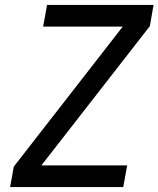

<svg xmlns="http://www.w3.org/2000/svg" viewBox="-20 -759 643 779"><path d="M36 -83 478 -651H155L171 -739H603L588 -653L148 -88H496L480 0H21Z"/></svg>

Font: Involve Medium Oblique
Style: Italic
Weight: 500
Italic angle: -10.5°
Designer: Stefan Peev
Foundry: Context Ltd.
Version: Version 1.001